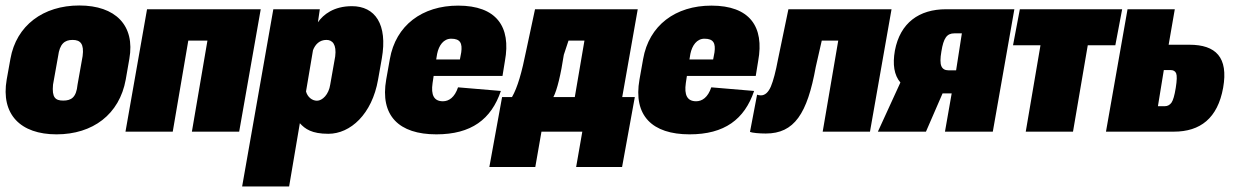

<svg xmlns="http://www.w3.org/2000/svg" viewBox="-39 -480 4531 700"><path d="M167 9.8C299.3 9.8 396.5 -63 419.4 -189.9L432.6 -265.6C454.1 -387.2 382.3 -460 250 -460C118.7 -460 20.5 -387.2 -1 -265.6L-14.6 -189.9C-36.6 -63 35.6 9.8 167 9.8ZM191.4 -113.3C162.6 -113.3 149.9 -124.5 154.3 -171.4L172.9 -275.4C178.7 -319.8 196.3 -334.5 225.6 -334.5C254.4 -334.5 268.1 -319.8 262.2 -275.4L243.7 -171.4C239.3 -124.5 220.7 -113.3 191.4 -113.3Z M418.5 0H590.8L647.5 -332H717.3L660.6 0H833L911.6 -446.3H497.1Z M843.8 199.7H1015.1L1054.2 -30.8C1073.2 -9.8 1097.7 7.8 1158.2 7.8C1238.3 7.8 1317.4 -63.5 1339.4 -189.9L1353 -266.6C1375 -392.1 1328.1 -457.5 1244.1 -457.5C1177.7 -457.5 1139.6 -426.8 1120.6 -399.4L1120.1 -398.9L1127 -446.3H957.5ZM1116.7 -112.8C1098.6 -112.8 1082 -126.5 1076.7 -146.5L1102.1 -296.9C1110.4 -318.4 1126 -334.5 1151.4 -334.5C1173.3 -334.5 1188.5 -317.4 1183.1 -274.4L1165 -171.9C1159.7 -135.3 1136.2 -112.8 1116.7 -112.8Z M1551.8 9.8C1679.2 9.8 1752 -44.9 1787.1 -148.4L1630.9 -161.6C1618.7 -125 1597.7 -110.8 1575.7 -110.8C1543 -110.8 1531.7 -133.8 1538.1 -177.2L1542 -203.1H1793L1801.8 -257.3C1825.2 -383.8 1770 -459.5 1631.3 -459.5C1500.5 -459.5 1403.8 -387.7 1382.3 -264.6L1369.1 -190.4C1345.7 -58.1 1415.5 9.8 1551.8 9.8ZM1551.3 -263.2 1554.7 -283.7C1561 -314.5 1578.1 -338.9 1606 -338.9C1639.6 -338.9 1647 -321.8 1642.6 -289.1L1637.7 -263.2Z M1935.1 0H2084L2061.5 128.9H2229L2275.4 -126H2229.5L2286.1 -446.3H1911.6L1879.9 -297.9C1863.3 -215.3 1848.1 -161.6 1827.6 -126H1791.5L1745.1 128.9H1912.6ZM1978.5 -126C1992.2 -151.4 2005.9 -210 2016.6 -280.3L2033.7 -332H2091.8L2056.6 -126Z M2475.1 9.8C2602.5 9.8 2675.3 -44.9 2710.4 -148.4L2554.2 -161.6C2542 -125 2521 -110.8 2499 -110.8C2466.3 -110.8 2455.1 -133.8 2461.4 -177.2L2465.3 -203.1H2716.3L2725.1 -257.3C2748.5 -383.8 2693.4 -459.5 2554.7 -459.5C2423.8 -459.5 2327.1 -387.7 2305.7 -264.6L2292.5 -190.4C2269 -58.1 2338.9 9.8 2475.1 9.8ZM2474.6 -263.2 2478 -283.7C2484.4 -314.5 2501.5 -338.9 2529.3 -338.9C2563 -338.9 2570.3 -321.8 2565.9 -289.1L2561 -263.2Z M2752.9 6.8C2856.9 6.8 2904.3 -65.4 2935.1 -235.8L2957 -332H3017.1L2960.4 0H3132.8L3211.4 -446.3H2835.4L2797.4 -263.2C2789.1 -218.8 2780.3 -185.5 2771.5 -164.6C2762.2 -143.1 2750 -132.3 2734.9 -132.3C2729 -132.3 2725.6 -133.3 2721.2 -134.8L2695.3 1C2703.6 4.4 2729 6.8 2752.9 6.8Z M3406.2 0H3580.6L3659.2 -446.3H3410.2C3312 -446.3 3242.7 -397 3223.6 -295.4C3214.8 -245.1 3220.7 -206.1 3243.7 -179.2L3161.6 0H3336.9L3397.5 -139.6H3430.7ZM3419.4 -223.6C3406.2 -223.6 3397.5 -228.5 3393.1 -238.8C3388.7 -249 3388.7 -266.6 3393.1 -292C3400.9 -341.3 3413.1 -358.4 3440.4 -358.4H3467.8L3446.8 -223.6Z M3700.7 0H3873L3926.8 -314.9H4027.3L4052.2 -446.3H3679.2L3654.3 -314.9H3754.4Z M3993.2 0H4240.7C4336.9 0 4400.4 -48.8 4420.4 -160.2C4439.9 -271 4393.6 -316.9 4297.4 -316.9H4221.7L4244.1 -446.3H4071.8ZM4182.6 -92.8 4204.1 -224.6H4228.5C4238.8 -224.6 4245.6 -220.7 4249 -212.9C4252.4 -204.6 4252 -187 4247.6 -159.7C4243.2 -131.8 4237.8 -113.8 4231.9 -105.5C4225.6 -97.2 4217.8 -92.8 4207.5 -92.8Z"/></svg>

Font: Roboto Flex Super Cond Black
Style: Italic
Weight: 900
Width: 3
Italic angle: -10°
Designer: Berlow after Robertson
Foundry: Google
Version: Version 3.200;Glyphs 3.3 (3311)